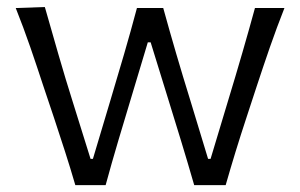

<svg xmlns="http://www.w3.org/2000/svg" viewBox="-20 -540 875 560"><path d="M199.7 0Q185.5 -48.8 169.7 -97.9Q153.8 -147 137.2 -197.3L106.4 -289.1Q87.9 -345.7 68.4 -402.3Q48.8 -459 25.9 -516.6L110.8 -519.5Q129.4 -454.1 150.4 -381.3Q171.4 -308.6 192.4 -242.2L244.1 -76.7H251L301.8 -246.6Q321.8 -313.5 341.6 -381.1Q361.3 -448.7 379.4 -516.6H456.1Q492.7 -383.8 534.7 -248.5L586.9 -76.7H594.2L646.5 -250.5Q666.5 -315.9 687 -386.7Q707.5 -457.5 723.6 -516.6H809.6Q787.1 -459.5 767.3 -402.6Q747.6 -345.7 729 -289.1L699.2 -198.2Q682.6 -147.9 667.2 -97.9Q651.9 -47.9 638.2 0H546.4Q528.3 -63 507.8 -130.1Q487.3 -197.3 468.3 -258.3L419.4 -416.5H411.1L363.3 -257.3Q344.7 -196.3 325 -129.6Q305.2 -63 288.1 0Z"/></svg>

Font: Pinar Regular
Style: Regular
Weight: 400
Designer: Amin Abedi
Version: Version 3.000